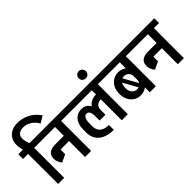

<svg xmlns="http://www.w3.org/2000/svg" viewBox="-23 -1725 2521 2521"><g transform="rotate(-45 1237.5 -465.0)"><path d="M468 -723Q433 -784 380.5 -817Q328 -850 269 -850L254 -945Q319 -945 376 -925.5Q433 -906 480 -869Q527 -832 561 -780ZM65 -625 52 -683 166 -694 186 -625ZM52 -683Q35 -758 55 -817.5Q75 -877 127 -911Q179 -945 254 -945L269 -850Q221 -850 193 -830Q165 -810 158.5 -774.5Q152 -739 166 -694ZM69 0V-633H182V0ZM-25 -557V-645H277V-557Z M206 -557V-645H640V-557ZM261 -274Q261 -334 299 -364Q337 -394 411 -394V-322Q386 -322 373.5 -309.5Q361 -297 361 -274ZM306 -161Q261 -215 261 -274H361Q361 -248 391 -206ZM306 -161 321 -340H411V-211ZM409 -297V-394H619V-297ZM569 0V-633H682V0ZM475 -557V-645H777V-557Z M1068 -289Q1068 -377 1118.5 -428.5Q1169 -480 1259 -480V-390Q1210 -390 1180.5 -365.5Q1151 -341 1151 -289ZM1258 -390V-480H1290V-390ZM1088 15Q1002 15 939 -11.5Q876 -38 841.5 -89.5Q807 -141 807 -213H922Q922 -148 966 -111.5Q1010 -75 1088 -75ZM807 -212V-270H922V-212ZM807 -269Q807 -369 854 -424.5Q901 -480 979 -480L984 -390Q955 -390 938.5 -358Q922 -326 922 -269ZM1043 -203V-289H1151V-203ZM1043 -289Q1043 -337 1027.5 -363.5Q1012 -390 984 -390L979 -480Q1048 -481 1087 -431Q1126 -381 1126 -289ZM727 -557V-645H1281V-557ZM1251 0V-633H1364V0ZM1157 -557V-645H1459V-557Z M1307 -723Q1279 -723 1260 -741.5Q1241 -760 1241 -788Q1241 -816 1260 -836Q1279 -856 1307 -856Q1335 -856 1354.5 -836Q1374 -816 1374 -788Q1374 -760 1354.5 -741.5Q1335 -723 1307 -723Z M1771 -233V-301H1839V-233ZM1745 -92 1564 -417 1609 -451 1790 -126ZM1409 -557V-645H1821V-557ZM1474 -258V-276H1584V-258ZM1584 -275H1474Q1474 -334 1498.5 -380Q1523 -426 1565 -453Q1607 -480 1660 -480L1679 -390Q1652 -390 1630 -375Q1608 -360 1596 -334Q1584 -308 1584 -275ZM1839 -300H1771Q1771 -338 1745 -364Q1719 -390 1679 -390L1660 -480Q1712 -480 1752 -456.5Q1792 -433 1815.5 -392Q1839 -351 1839 -300ZM1584 -259Q1584 -226 1596 -200Q1608 -174 1630 -159Q1652 -144 1679 -144L1660 -54Q1607 -54 1565 -80.5Q1523 -107 1498.5 -154Q1474 -201 1474 -259ZM1839 -234Q1839 -183 1815.5 -142Q1792 -101 1752 -77.5Q1712 -54 1660 -54L1679 -144Q1719 -144 1745 -169.5Q1771 -195 1771 -234ZM1771 0V-633H1884V0ZM1677 -557V-645H1979V-557Z M1929 -557V-645H2363V-557ZM1984 -274Q1984 -334 2022 -364Q2060 -394 2134 -394V-322Q2109 -322 2096.5 -309.5Q2084 -297 2084 -274ZM2029 -161Q1984 -215 1984 -274H2084Q2084 -248 2114 -206ZM2029 -161 2044 -340H2134V-211ZM2132 -297V-394H2342V-297ZM2292 0V-633H2405V0ZM2198 -557V-645H2500V-557Z"/></g></svg>

Font: Akshar Light Medium
Style: Regular
Weight: 500
Version: Version 1.100